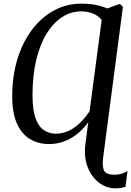

<svg xmlns="http://www.w3.org/2000/svg" viewBox="-20 -773 715 1045"><path d="M608.5 252Q559 252 518.2 220.8Q477.5 189.5 456.5 134.5Q435.5 79.5 445 9.5L460.5 -108Q420 -52 365.5 -20.5Q311 11 246 11Q189.5 11 144.2 -15.5Q99 -42 72.8 -99.2Q46.5 -156.5 46.5 -248.5Q46.5 -359 74.8 -451.2Q103 -543.5 154.2 -611.2Q205.5 -679 273.8 -716Q342 -753 421.5 -753Q468 -753 502.2 -746Q536.5 -739 564 -727L627.5 -750.5H633.5L649 -736L541.5 83.5Q535 135 547 156.5Q559 178 602 178Q623 178 641 172.8Q659 167.5 674 157.5L663 243.5Q654 247 639.2 249.5Q624.5 252 608.5 252ZM283 -45.5Q335.5 -45.5 381 -76.2Q426.5 -107 467.5 -167L533.5 -665Q515 -687.5 486.2 -699.2Q457.5 -711 421 -711Q366.5 -711 318.5 -680.2Q270.5 -649.5 234.2 -590.8Q198 -532 177.5 -447.5Q157 -363 157 -255.5Q157 -174 174 -128.2Q191 -82.5 219.8 -64Q248.5 -45.5 283 -45.5Z"/></svg>

Font: Merriweather 60pt
Style: Italic
Weight: 400
Italic angle: -7.8°
Version: Version 2.101